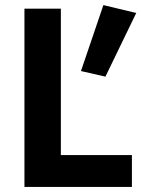

<svg xmlns="http://www.w3.org/2000/svg" viewBox="-20 -734 555 754"><path d="M76 -700V0H498V-125H219V-700ZM386 -714 298 -455 394 -433 515 -683Z"/></svg>

Font: Jost SemiBold
Style: Regular
Weight: 600
Version: Version 3.710